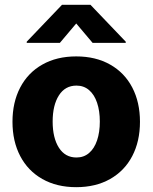

<svg xmlns="http://www.w3.org/2000/svg" viewBox="-20 -773 638 803"><path d="M32.2 -263.7Q32.2 -345.2 64.5 -407Q96.7 -468.8 157 -502.9Q217.3 -537.1 298.8 -537.1Q380.4 -537.1 440.7 -502.9Q501 -468.8 533.2 -407Q565.4 -345.2 565.4 -263.7Q565.4 -182.1 533.2 -120.4Q501 -58.6 440.7 -24.4Q380.4 9.8 298.8 9.8Q217.3 9.8 157 -24.4Q96.7 -58.6 64.5 -120.4Q32.2 -182.1 32.2 -263.7ZM397.5 -264.6Q397.5 -309.1 386 -343.3Q374.5 -377.4 352.5 -396.2Q330.6 -415 299.8 -415Q252.4 -415 226.3 -374Q200.2 -333 200.2 -264.6Q200.2 -196.3 226.3 -155.3Q252.4 -114.3 299.8 -114.3Q330.6 -114.3 352.5 -133.1Q374.5 -151.9 386 -186Q397.5 -220.2 397.5 -264.6ZM298.8 -674.8 230.5 -593.8H91.8V-598.6L239.3 -752.9H358.4L505.9 -598.6V-593.8H367.2Z"/></svg>

Font: Pretendard JP ExtraBold
Style: Regular
Weight: 800
Designer: Base glyphs from Inter by Rasmus Andersson; Hangeul glyphs from Noto Sans CJK(Source Han Sans) by Jang Soo-young and Kan
Foundry: Kil Hyung-jin
Version: Version 1.309